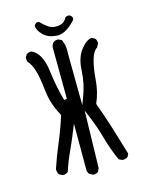

<svg xmlns="http://www.w3.org/2000/svg" viewBox="-120 -881 740 955"><g transform="rotate(-15 250.0 -403.0)"><path d="M242.2 -1Q256.3 -1 265.6 -8.8L273.9 -25.4L280.8 -320.3L293.9 -289.1Q320.3 -226.1 337.6 -163.3Q355 -100.6 381.3 -42.5L397.5 -34.7Q399.4 -34.2 403.6 -34.2Q407.7 -34.2 414.1 -35.9Q420.4 -37.6 426.8 -42L434.6 -57.1L392.6 -196.3Q371.1 -266.1 344.7 -336.9Q357.4 -366.7 364.3 -395.3Q371.1 -423.8 373.5 -455.1Q378.4 -518.1 390.4 -557.4Q402.3 -596.7 421.4 -606.9L431.2 -625Q431.6 -627 431.6 -628.9Q431.6 -643.1 423.8 -652.3L407.7 -660.6Q382.3 -659.2 352.5 -622.6Q320.8 -583 317.9 -517.6Q314.9 -448.7 290 -385.3L276.4 -349.6L273.9 -615.7Q274.4 -623.5 274.4 -629.9Q274.4 -636.2 273.9 -645Q273.4 -653.8 270.3 -665.5Q267.1 -677.2 262.2 -688L246.1 -695.8Q244.1 -696.3 242.2 -696.3Q227.5 -696.3 218.3 -688Q210.4 -678.2 208.5 -665.5L210.4 -399.4L196.3 -397.5Q176.3 -462.4 164.1 -558.6Q152.3 -649.4 101.6 -672.4Q99.6 -672.9 95.5 -672.9Q91.3 -672.9 85.4 -671.1Q79.6 -669.4 74.2 -665L65.9 -648.9L67.4 -630.4Q86.9 -609.9 97.7 -574.7Q108.9 -539.6 116.7 -466.8Q124.5 -396 160.6 -332.5L162.1 -330.1Q141.6 -264.2 115.2 -201.9Q88.9 -139.6 67.9 -77.6Q67.4 -75.2 67.4 -70.8Q67.4 -66.4 69.1 -59.8Q70.8 -53.2 75.2 -46.9L91.8 -38.6Q93.3 -38.1 95.2 -38.1Q109.4 -38.1 120.6 -47.4Q136.2 -96.2 157.5 -141.8Q178.7 -187.5 198.2 -236.3L212.4 -271.5V-31.7Q213.9 -19 221.7 -9.8L238.3 -1.5Q240.2 -1 242.2 -1ZM163.6 -805.2Q154.3 -800.8 149.9 -791.5Q150.9 -768.1 174.8 -743.9Q198.7 -719.7 240.7 -716.3Q245.1 -715.8 248.5 -715.8Q293.5 -715.8 343.3 -772.5V-783.7Q338.9 -793 329.1 -797.4Q327.1 -797.9 324.2 -797.9Q315.9 -797.9 308.6 -793.5Q297.4 -769 273.4 -763.2Q251 -758.3 231 -763.7Q211.4 -768.6 174.8 -805.2Z"/></g></svg>

Font: Bakudai
Style: ExtraLight
Weight: 200
Version: Version 1.48